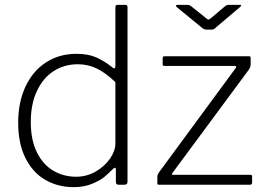

<svg xmlns="http://www.w3.org/2000/svg" viewBox="-20 -762 1097 792"><path d="M458 -12C458 -4 461.7 0 469 0H493C497.7 0 501 -1 503 -3C505 -5 506 -8.3 506 -13V-732C506 -738.7 503 -742 497 -742H465C461.7 -742 459.3 -741.2 458 -739.5C456.7 -737.8 456 -735 456 -731V-493C456 -484.3 454.3 -480 451 -480C449 -480 445.7 -482 441 -486C421 -502 399.8 -515 377.5 -525C355.2 -535 328 -540 296 -540C248 -540 205.8 -528.2 169.5 -504.5C133.2 -480.8 105 -447.5 85 -404.5C65 -361.5 55 -312 55 -256C55 -198.7 65 -150 85 -110C105 -70 132.3 -40 167 -20C201.7 0 240.7 10 284 10C312 10 337 5.5 359 -3.5C381 -12.5 397.7 -21.7 409 -31C420.3 -40.3 432.7 -51.7 446 -65C449.3 -68.3 452 -70 454 -70C456.7 -70 458 -67 458 -61ZM381 -478.5C405.7 -466.2 430.7 -447.7 456 -423V-170C456 -150 448.7 -129.3 434 -108C419.3 -86.7 399.7 -68.8 375 -54.5C350.3 -40.2 323.3 -33 294 -33C260 -33 228.8 -41.2 200.5 -57.5C172.2 -73.8 149.5 -99 132.5 -133C115.5 -167 107 -209 107 -259C107 -307.7 115.3 -350 132 -386C148.7 -422 171.7 -449.5 201 -468.5C230.3 -487.5 263.7 -497 301 -497C329.7 -497 356.3 -490.8 381 -478.5ZM630.5 -1.5C631.5 -0.5 633.3 0 636 0H1011C1017 0 1020 -3 1020 -9V-34C1020 -38.7 1017.7 -41 1013 -41H694C688 -41 687 -43.3 691 -48L1006 -474C1011.3 -481.3 1014 -489 1014 -497V-523C1014 -527.7 1012 -530 1008 -530H658C653.3 -530 651 -527.3 651 -522V-498C651 -494.7 651.5 -492.5 652.5 -491.5C653.5 -490.5 655.7 -490 659 -490H949C951.7 -490 953.3 -489.2 954 -487.5C954.7 -485.8 954 -483.7 952 -481L638 -54C632 -46 629 -39 629 -33V-8C629 -4.7 629.5 -2.5 630.5 -1.5ZM923 -742C917.7 -742 912.7 -740 908 -736L850 -687C844.7 -683 841.3 -681 840 -681C838 -681 834.7 -683 830 -687L769 -736C766.3 -738 763.8 -739.5 761.5 -740.5C759.2 -741.5 756.3 -742 753 -742H712C708.7 -742 706.7 -741 706 -739C705.3 -737 706.7 -734.7 710 -732L810 -650C816.7 -643.3 823.7 -640 831 -640H854C858.7 -640 862.5 -641.3 865.5 -644C868.5 -646.7 870.3 -648.3 871 -649L969 -732C973 -735.3 975 -737.7 975 -739C975 -741 972.7 -742 968 -742Z"/></svg>

Font: Libre Franklin ExtraLight
Style: Regular
Weight: 275
Designer: Pablo Impallari, Rodrigo Fuenzalida
Foundry: Impallari Type
Version: Version 1.002; ttfautohint (v1.5)